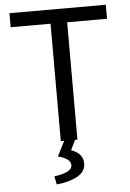

<svg xmlns="http://www.w3.org/2000/svg" viewBox="-59 -699 648 955"><g transform="rotate(-5 265.5 -221.5)"><path d="M25 -586V-656H506V-586H307V0H295L271 50Q330 70 330 121Q330 162 289 184.5Q248 207 185 213L177 172Q266 160 266 124Q266 91 203 75L241 0H224V-586Z"/></g></svg>

Font: RibengUni
Style: Regular
Weight: 400
Designer: (1) Dr. Andrew Glass (Senior Program Manager at Microsoft Corporation)
(2) Bivuti Chakma (Chakma Font Designer & Keyboar
Foundry: Bivuti Chakma
Version: Version 2.2022; Updated on: 03 June 2022; Friday